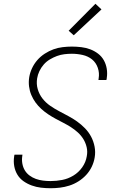

<svg xmlns="http://www.w3.org/2000/svg" viewBox="-20 -990 640 1018"><path d="M248 8Q222 8 197 5Q172 2 148.5 -6.5Q125 -15 105 -29Q85 -43 72.5 -63.5Q60 -84 55.5 -109Q51 -134 55 -160Q55 -162 55.5 -164.5Q56 -167 57 -170H99Q99 -168 98.5 -166Q98 -164 98 -162Q95 -142 98.5 -122.5Q102 -103 111.5 -87Q121 -71 136.5 -59.5Q152 -48 170 -41.5Q188 -35 208 -32.5Q228 -30 248 -30Q279 -30 310 -36Q341 -42 369 -59Q397 -76 416 -103Q435 -130 440 -161Q445 -186 439.5 -209.5Q434 -233 422 -252.5Q410 -272 393 -287.5Q376 -303 356.5 -315.5Q337 -328 316.5 -338.5Q296 -349 275.5 -360Q255 -371 235.5 -384Q216 -397 199 -412.5Q182 -428 168.5 -446.5Q155 -465 146 -486.5Q137 -508 134 -532Q131 -556 135 -581Q139 -605 150 -628.5Q161 -652 178 -671.5Q195 -691 217.5 -705.5Q240 -720 263.5 -728.5Q287 -737 312 -740Q337 -743 361 -743Q386 -743 411 -740Q436 -737 458.5 -728.5Q481 -720 500 -705.5Q519 -691 530.5 -670.5Q542 -650 546 -625.5Q550 -601 546 -576Q546 -573 545.5 -571Q545 -569 544 -566H502Q502 -568 502.5 -570Q503 -572 503 -574Q508 -603 498.5 -630.5Q489 -658 468 -675Q447 -692 418.5 -698.5Q390 -705 361 -705Q341 -705 321 -702.5Q301 -700 282 -693Q263 -686 244.5 -675Q226 -664 212 -648Q198 -632 189 -613Q180 -594 177 -575Q172 -545 180 -517.5Q188 -490 205 -468Q222 -446 245 -430Q268 -414 292.5 -401Q317 -388 341.5 -375Q366 -362 388.5 -346Q411 -330 430.5 -310Q450 -290 463 -265.5Q476 -241 481.5 -212.5Q487 -184 482 -155Q478 -130 466.5 -106Q455 -82 437 -62.5Q419 -43 396 -28.5Q373 -14 348 -6Q323 2 298 5Q273 8 248 8ZM371 -803 344 -827 486 -970 518 -940Z"/></svg>

Font: Iosevka Curly XLtExObl
Style: Regular
Weight: 200
Width: 7
Italic angle: -9°
Monospace: yes
Designer: Belleve Invis
Foundry: Belleve Invis
Version: Version 11.0.1; ttfautohint (v1.8.3)